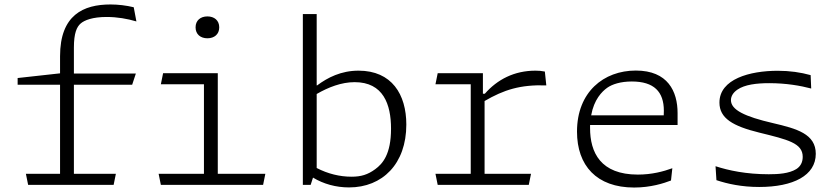

<svg xmlns="http://www.w3.org/2000/svg" viewBox="-20 -828 3760 860"><path d="M591 -732 579 -795.5C546 -803.5 510 -808 475 -808C353.5 -808 249 -761 249 -576V-499.5L59 -478.5V-448.5H249V-49.5H96L106 0H489L499 -49.5H311V-448.5H572L588.5 -498.5H311V-615C311 -680 324 -707.5 341 -722.5C358 -737.5 394.5 -752 457.5 -752C505.5 -752 550.5 -744 591 -732Z M710.5 -500 700.5 -450.5H893.5V-49.5H690.5L700.5 0H1158.5L1168.5 -49.5H955.5V-500ZM856 -705.5C856 -674.5 878 -656.5 909 -656.5C940 -656.5 962 -674.5 962 -705.5C962 -736.5 940 -754.5 909 -754.5C878 -754.5 856 -736.5 856 -705.5Z M1800 -270C1800 -405 1735 -511.5 1586 -511.5C1507.5 -511.5 1447.5 -480.5 1400.5 -445.5H1398.5V-765H1336.5V0H1371.5L1382 -32.5C1429 -4 1484.5 11.5 1543.5 11.5C1693 11.5 1800 -94 1800 -270ZM1398.5 -75.5V-407C1450.5 -437 1509 -460 1568.5 -460C1697 -460 1731.5 -360.5 1731.5 -251.5C1731.5 -137 1694 -94.5 1660.5 -70C1627 -45.5 1597 -36.5 1554.5 -36.5C1502 -36.5 1448.5 -49.5 1398.5 -75.5Z M2143 -500H1940.5L1930.5 -450.5H2088.5V-49.5H1930.5L1940.5 0H2348.5L2358.5 -49.5H2150.5V-375.5C2236.5 -425.5 2310 -449.5 2427 -445.5L2420.5 -507.5C2406.5 -510.5 2393 -511.5 2378.5 -511.5C2283.5 -511.5 2207.5 -472 2151.5 -408H2143Z M2700 -435C2722 -450.5 2759.5 -463 2810 -463C2909.5 -463 2953.5 -417 2953.5 -332C2953.5 -324.5 2953 -318 2953 -311.5H2628C2640.5 -382 2676 -418 2700 -435ZM2564.5 -238.5C2564.5 -86.5 2652 12 2820.5 12C2894.5 12 2953 -7 2985.5 -19.5L2991.5 -74.5C2952 -60 2899.5 -46 2837 -46C2670 -46 2623 -145 2623 -254.5V-268H3015V-321.5C3015 -418.5 2971.5 -512 2828 -512C2684 -512 2564.5 -416 2564.5 -238.5Z M3463.5 -511C3338.5 -511 3202.5 -474 3202.5 -368.5C3202.5 -298 3263 -263 3381 -234C3509 -202.5 3575.5 -187 3575.5 -125.5C3575.5 -100.5 3565 -82 3546.5 -70.5C3514 -50.5 3466 -47.5 3423.5 -47.5C3322 -47.5 3243.5 -64.5 3185 -83.5L3189 -21C3238.5 -4.5 3302 9.5 3380.5 9.5C3533.5 9.5 3634 -42 3634 -139C3634 -228 3549.5 -251.5 3442.5 -276.5C3315 -306 3254 -336 3254 -379.5C3254 -397 3264 -413.5 3283 -426.5C3315.5 -449 3368.5 -455.5 3425.5 -455.5C3502 -455.5 3566 -444 3613.5 -431.5L3611 -491.5C3566 -504 3518 -511 3463.5 -511Z"/></svg>

Font: Monaspace Argon ExtraLight
Style: Regular
Weight: 200
Designer: Riley Cran & the Lettermatic Team
Foundry: Lettermatic
Version: Version 1.000 (Monaspace Argon)